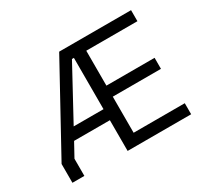

<svg xmlns="http://www.w3.org/2000/svg" viewBox="-141 -906 1193 1115"><g transform="rotate(-30 455.5 -349.0)"><path d="M51 0H131V-115L181 -206H421V0H847V-74H504V-316H827V-390H504V-624H847V-698H365L51 -126ZM221 -280 408 -624H421V-280Z"/></g></svg>

Font: Braiins Sans
Style: Regular
Weight: 400
Designer: Mike Abbink, Paul van der Laan, Pieter van Rosmalen, Jiri Chlebus, Lubos Buracinsky
Foundry: Bold Monday, Sudetype
Version: Version 1.000;hotconv 1.0.109;makeotfexe 2.5.65596